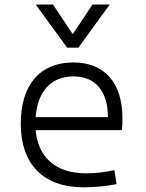

<svg xmlns="http://www.w3.org/2000/svg" viewBox="-20 -796 626 826"><path d="M338.4 9.8C384.8 9.8 436 5.4 481.4 -3.9L472.2 -64C432.6 -55.2 388.7 -50.3 350.1 -50.3C221.2 -50.3 144 -117.2 133.3 -236.3H503.9C505.9 -250 506.8 -268.1 506.8 -287.1C506.8 -440.4 429.2 -527.3 295.4 -527.3C151.9 -527.3 69.3 -431.2 69.3 -263.7C69.3 -89.4 167 9.8 338.4 9.8ZM133.3 -292C141.6 -403.3 200.2 -467.3 296.4 -467.3C390.1 -467.3 444.3 -403.8 444.3 -292ZM269 -590.8H316.9L452.1 -776.4H377.9L293 -648.9L208 -776.4H133.8Z"/></svg>

Font: Cascadia Mono NF Light
Style: Regular
Weight: 300
Monospace: yes
Designer: Aaron Bell
Foundry: Saja Typeworks
Version: Version 2404.023